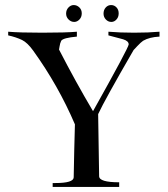

<svg xmlns="http://www.w3.org/2000/svg" viewBox="-20 -738 670 767"><path d="M244.1 -683.6Q244.1 -698.2 253.4 -708Q262.7 -717.8 274.4 -717.8Q287.1 -717.8 296.9 -708.5Q306.6 -699.2 306.6 -684.6Q306.6 -669.9 297.4 -660.2Q288.1 -650.4 276.4 -650.4Q263.7 -650.4 253.9 -660.2Q244.1 -669.9 244.1 -683.6ZM393.6 -683.6Q393.6 -698.2 402.3 -708Q411.1 -717.8 423.8 -717.8Q436.5 -717.8 445.3 -708.5Q454.1 -699.2 454.1 -684.6Q454.1 -669.9 445.3 -660.2Q436.5 -650.4 424.8 -650.4Q412.1 -650.4 402.8 -660.2Q393.6 -669.9 393.6 -683.6ZM279.3 -241.2Q212.9 -396.5 112.3 -536.1Q89.8 -567.4 68.4 -578.1Q43.9 -589.8 12.7 -596.7V-611.3Q58.6 -607.4 148.4 -607.4Q244.1 -607.4 287.1 -611.3V-591.8Q232.4 -586.9 224.6 -575.2Q219.7 -565.4 217.8 -551.8L215.8 -540Q282.2 -411.1 351.6 -293.9Q493.2 -546.9 494.1 -560.5Q494.1 -574.2 471.7 -581.1L413.1 -596.7V-611.3Q459 -607.4 515.6 -607.4Q573.2 -607.4 617.2 -611.3V-591.8Q577.1 -589.8 551.8 -575.2Q543 -569.3 528.3 -553.7L513.7 -538.1Q398.4 -338.9 372.1 -282.2Q372.1 -245.1 376 -34.2Q376 -9.8 456.1 -9.8V8.8H190.4V-6.8Q193.4 -6.8 201.2 -6.8Q273.4 -6.8 274.4 -29.3Q276.4 -143.6 279.3 -241.2Z"/></svg>

Font: Bentham
Style: Regular
Weight: 400
Version: Version 002.002